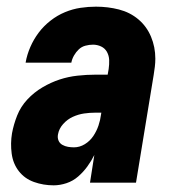

<svg xmlns="http://www.w3.org/2000/svg" viewBox="-20 -548 540 576"><path d="M141 8Q110 8 82 -2Q54 -12 36.5 -34.5Q19 -57 15 -87.5Q11 -118 16 -148Q21 -175 31.5 -201.5Q42 -228 62 -249.5Q82 -271 107.5 -286Q133 -301 159 -309.5Q185 -318 212.5 -321Q240 -324 266 -324H303L306 -341Q308 -355 307.5 -368Q307 -381 301 -392Q295 -403 283.5 -408.5Q272 -414 259 -414Q248 -414 236.5 -411Q225 -408 216.5 -400Q208 -392 202 -381.5Q196 -371 194 -360H57V-361Q61 -384 71 -407Q81 -430 96 -450Q111 -470 131.5 -486Q152 -502 175 -511.5Q198 -521 221.5 -524.5Q245 -528 268 -528Q304 -528 337 -519.5Q370 -511 395 -490Q420 -469 433 -438Q446 -407 446 -372Q446 -360 444.5 -347.5Q443 -335 441 -323L388 0H250L263 -83Q254 -65 242 -48.5Q230 -32 214.5 -18.5Q199 -5 179.5 1.5Q160 8 141 8ZM202 -106Q219 -106 234.5 -115.5Q250 -125 260 -140Q270 -155 275.5 -171.5Q281 -188 283 -204L284 -210H266Q249 -210 232 -207.5Q215 -205 198.5 -197.5Q182 -190 169.5 -176Q157 -162 154 -145Q152 -135 155.5 -126.5Q159 -118 167 -113.5Q175 -109 184 -107.5Q193 -106 202 -106Z"/></svg>

Font: Iosevka Term Curly Hv Obl
Style: Regular
Weight: 900
Italic angle: -9°
Designer: Belleve Invis
Foundry: Belleve Invis
Version: Version 32.3.0